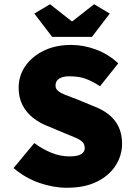

<svg xmlns="http://www.w3.org/2000/svg" viewBox="-20 -874 640 906"><path d="M296 12Q232 12 165.5 -11Q99 -34 44 -81L142 -199Q179 -171 221.5 -153.5Q264 -136 308 -136Q347 -136 363.5 -147Q380 -158 380 -174Q380 -193 369 -204Q358 -215 337 -224Q316 -233 286 -245L205 -279Q168 -293 136.5 -317.5Q105 -342 86.5 -377.5Q68 -413 68 -460Q68 -516 99 -561.5Q130 -607 186 -634.5Q242 -662 316 -662Q374 -662 432.5 -640.5Q491 -619 538 -575L452 -467Q417 -490 385 -502Q353 -514 306 -514Q278 -514 260 -503.5Q242 -493 242 -470Q242 -455 254 -445Q266 -435 289 -426Q312 -417 344 -405L419 -374Q463 -358 493.5 -333.5Q524 -309 540 -275Q556 -241 556 -196Q556 -141 526 -93.5Q496 -46 438 -17Q380 12 296 12ZM226 -700 142 -810 216 -854 318 -774H322L424 -854L498 -810L414 -700Z"/></svg>

Font: Source Code Pro ExtraLight Black
Style: Regular
Weight: 900
Monospace: yes
Version: Version 1.018;hotconv 1.0.116;makeotfexe 2.5.65601